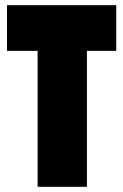

<svg xmlns="http://www.w3.org/2000/svg" viewBox="-20 -720 475 740"><path d="M428 -700V-524H315V0H125V-524H7V-700Z"/></svg>

Font: Phudu Black
Style: Regular
Weight: 900
Version: Version 1.005;gftools[0.9.23]